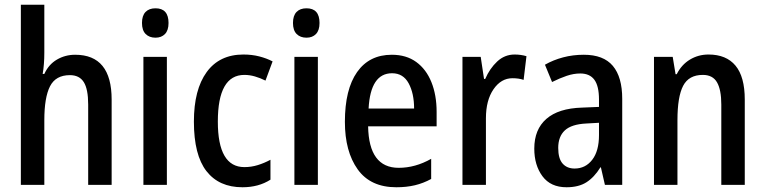

<svg xmlns="http://www.w3.org/2000/svg" viewBox="-20 -780 3228 810"><path d="M167 -558Q167 -508 160 -468H167Q185 -508 220 -528.5Q255 -549 297 -549Q451 -549 451 -360V0H352V-339Q352 -404 333.5 -433.5Q315 -463 275 -463Q215 -463 191 -416Q167 -369 167 -273V0H68V-760H167Z M636 -745Q691 -745 691 -683Q691 -652 676 -636.5Q661 -621 636 -621Q610 -621 594.5 -636.5Q579 -652 579 -683Q579 -714 594 -729.5Q609 -745 636 -745ZM684 -540V0H585V-540Z M1003 10Q904 10 851 -58Q798 -126 798 -267Q798 -402 852 -476Q906 -550 1007 -550Q1043 -550 1074 -542Q1105 -534 1130 -521L1100 -440Q1078 -451 1055.5 -457.5Q1033 -464 1011 -464Q899 -464 899 -267Q899 -75 1011 -75Q1040 -75 1067.5 -83.5Q1095 -92 1121 -106V-22Q1071 10 1003 10Z M1273 -745Q1328 -745 1328 -683Q1328 -652 1313 -636.5Q1298 -621 1273 -621Q1247 -621 1231.5 -636.5Q1216 -652 1216 -683Q1216 -714 1231 -729.5Q1246 -745 1273 -745ZM1321 -540V0H1222V-540Z M1633 -549Q1694 -549 1736 -518.5Q1778 -488 1800 -433.5Q1822 -379 1822 -308V-247H1533Q1536 -72 1662 -72Q1732 -72 1799 -110V-25Q1766 -7 1730.5 1.5Q1695 10 1652 10Q1543 10 1489 -65.5Q1435 -141 1435 -266Q1435 -403 1486.5 -476Q1538 -549 1633 -549ZM1634 -471Q1543 -471 1535 -322H1727Q1727 -386 1704 -428.5Q1681 -471 1634 -471Z M2151 -550Q2177 -550 2201 -543L2189 -443Q2169 -450 2142 -450Q2094 -450 2062 -403.5Q2030 -357 2030 -281V0H1931V-540H2008L2022 -447H2027Q2046 -491 2077.5 -520.5Q2109 -550 2151 -550Z M2443 -549Q2526 -549 2565.5 -502Q2605 -455 2605 -363V0H2532L2515 -74H2513Q2487 -32 2454 -11Q2421 10 2370 10Q2303 10 2268.5 -36.5Q2234 -83 2234 -153Q2234 -234 2285 -278.5Q2336 -323 2435 -326L2507 -329V-360Q2507 -417 2487.5 -443.5Q2468 -470 2428 -470Q2400 -470 2370.5 -460Q2341 -450 2309 -434L2279 -507Q2314 -527 2355.5 -538Q2397 -549 2443 -549ZM2454 -259Q2391 -256 2363 -230Q2335 -204 2335 -156Q2335 -111 2353.5 -90Q2372 -69 2404 -69Q2450 -69 2478.5 -106Q2507 -143 2507 -210V-262Z M2969 -550Q3044 -550 3083 -503Q3122 -456 3122 -360V0H3023V-339Q3023 -401 3005 -432.5Q2987 -464 2945 -464Q2886 -464 2862 -418Q2838 -372 2838 -273V0H2739V-540H2818L2830 -467H2835Q2855 -507 2890.5 -528.5Q2926 -550 2969 -550Z"/></svg>

Font: Noto Sans Hebrew Condensed Medium
Style: Regular
Weight: 500
Width: 3
Designer: Monotype Design Team
Foundry: Monotype Imaging Inc.
Version: Version 2.004; ttfautohint (v1.8.4.7-5d5b)